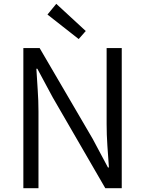

<svg xmlns="http://www.w3.org/2000/svg" viewBox="-20 -983 758 1003"><path d="M102 0V-732H187L464 -258L544 -108H549Q545 -163 541 -221.5Q537 -280 537 -335V-732H616V0H530L255 -475L175 -624H170Q173 -569 177 -513Q181 -457 181 -401V0ZM391 -779 228 -907 274 -963 428 -821Z"/></svg>

Font: Source Han Sans SC Normal
Style: Regular
Weight: 350
Designer: Ryoko NISHIZUKA 西塚涼子 (kana, bopomofo & ideographs); Paul D. Hunt (Latin, Greek & Cyrillic); Sandoll Communications 산돌커뮤니
Foundry: Adobe
Version: Version 2.004;hotconv 1.0.118;makeotfexe 2.5.65603